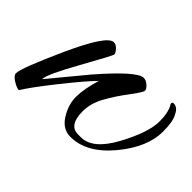

<svg xmlns="http://www.w3.org/2000/svg" viewBox="-94 -469 617 617"><g transform="rotate(45 215.0 -160.5)"><path d="M402 -314Q402 -320 408 -320Q426 -320 436 -298Q448 -279 448 -232Q448 -160 385 -84.5Q322 -9 249 -9Q214 -9 192.5 -43Q171 -77 171 -113Q171 -149 187 -201Q158 -172 102 -101.5Q46 -31 26 2Q16 2 -1.5 -9Q-19 -20 -19 -30Q-19 -54 42 -188.5Q103 -323 133 -323Q144 -323 153 -312.5Q162 -302 162 -296.5Q162 -291 107.5 -193.5Q53 -96 54 -76Q149 -191 155 -198Q252 -310 282 -310Q293 -310 303.5 -300.5Q314 -291 314 -283.5Q314 -276 286 -239Q258 -202 238.5 -166.5Q219 -131 219 -95Q219 -32 261 -32H274Q328 -32 372.5 -114.5Q417 -197 417 -247Q417 -287 404 -309Q402 -311 402 -314Z"/></g></svg>

Font: Alex Brush
Style: Regular
Weight: 400
Designer: Robert E. Leuschke
Foundry: Robert E. Leuschke
Version: Version 1.003